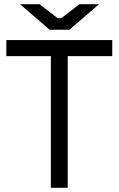

<svg xmlns="http://www.w3.org/2000/svg" viewBox="-20 -890 562 910"><path d="M215 -749H309L449 -870H356L271 -804H253L168 -870H75ZM221 0H301V-624H512V-700H10V-624H221Z"/></svg>

Font: Fixel Display Regular
Style: Regular
Weight: 400
Designer: AlfaBravo + MacPaw
Foundry: Kyrylo Tkachov, Marchela Mozhyna, Serhii Makarenko, Maria Weinstein, Zakhar Kryvoshyya
Version: Version 1.211